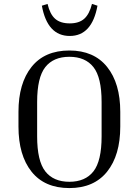

<svg xmlns="http://www.w3.org/2000/svg" viewBox="-20 -947 706 977"><path d="M592 -378V-303Q592 -157 525 -73.5Q458 10 333 10Q207 10 140.5 -73.5Q74 -157 74 -303V-378Q74 -523 140.5 -606.5Q207 -690 333 -690Q458 -690 525 -606.5Q592 -523 592 -378ZM497 -428Q497 -553 455.5 -605.5Q414 -658 333 -658Q252 -658 210.5 -605.5Q169 -553 169 -428V-253Q169 -128 210.5 -75Q252 -22 333 -22Q414 -22 455.5 -75Q497 -128 497 -253ZM335 -828Q382 -828 408.5 -851.5Q435 -875 448 -927L476 -918Q448 -764 335 -764Q221 -764 193 -918L222 -927Q234 -875 260.5 -851.5Q287 -828 335 -828Z"/></svg>

Font: Inria Serif
Style: Regular
Weight: 400
Designer: Black Foundry Team
Foundry: Black Foundry
Version: Version 1.000; ttfautohint (v1.8.3)